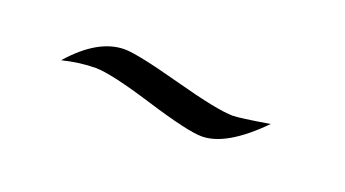

<svg xmlns="http://www.w3.org/2000/svg" viewBox="-26 -313 529 294"><g transform="rotate(20 238.5 -165.5)"><path d="M59 -159Q102 -208 145 -208Q166 -208 238 -188.5Q310 -169 335 -169Q346 -169 394 -177Q341 -123 301 -123Q278 -123 208 -144.5Q138 -166 113 -166Q88 -166 59 -159Z"/></g></svg>

Font: TypoPRO Dancing Script
Style: Bold
Weight: 700
Designer: Pablo Impallari
Foundry: Pablo Impallari. www.impallari.com Igino Marini. www.ikern.com
Version: Version 1.002